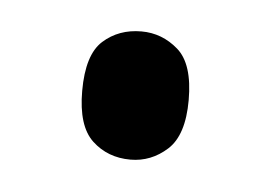

<svg xmlns="http://www.w3.org/2000/svg" viewBox="-27 -448 260 185"><g transform="rotate(5 103.5 -356.0)"><path d="M104 -294Q82 -294 67 -308Q52 -322 52 -356Q52 -391 67 -404.5Q82 -418 104 -418Q124 -418 139.5 -404.5Q155 -391 155 -356Q155 -322 139.5 -308Q124 -294 104 -294Z"/></g></svg>

Font: Noto Serif Khmer ExtraCondensed
Style: Regular
Weight: 400
Width: 2
Designer: Danh Hong and the Monotype Design Team
Foundry: Monotype Imaging Inc.
Version: Version 2.004; ttfautohint (v1.8.4.7-5d5b)